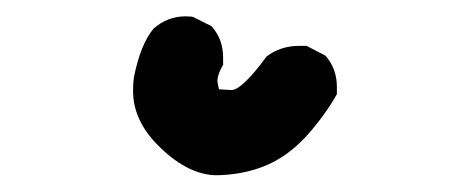

<svg xmlns="http://www.w3.org/2000/svg" viewBox="-20 -84 540 229"><path d="M138.7 24.4Q138.7 16.6 139.6 8.8Q147.5 -31.2 163.1 -49.8Q179.7 -64.5 201.2 -64.5Q209 -64.5 210.9 -63.5L232.4 -52.7Q246.1 -37.1 246.1 -15.6Q246.1 -12.7 246.1 -6.8Q239.3 4.9 239.3 12.7Q239.3 14.6 241.2 22.5Q255.9 23.4 255.9 23.4Q262.7 23.4 273.9 12.2Q285.2 1 297.9 -16.6Q314.5 -29.3 336.9 -29.3Q339.8 -29.3 345.7 -29.3L368.2 -17.6Q381.8 -2 381.8 19.5Q381.8 22.5 381.8 28.3Q368.2 52.7 345.7 78.1Q322.3 103.5 294.9 114.3Q267.6 125 236.3 125H235.4Q201.2 123 167 87.9Q138.7 58.6 138.7 24.4Z"/></svg>

Font: JasonHandwriting2
Style: SemiBold
Weight: 600
Version: Version 1.04.7